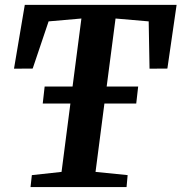

<svg xmlns="http://www.w3.org/2000/svg" viewBox="-20 -763 740 783"><path d="M109.9 -48.8 231 -62 267.1 -340.8H154.3L162.1 -410.2H275.9L312 -687.5L178.2 -675.8L113.3 -483.4L37.1 -482.9L81.1 -743.2H700.2L662.6 -483.4L589.8 -482.9L586.4 -675.8L451.2 -687.5L415 -410.2H543.5L535.6 -340.8H405.8L369.6 -62L500.5 -48.8L496.1 0H104.5Z"/></svg>

Font: Merriweather Bold
Style: Italic
Weight: 700
Italic angle: -7°
Designer: Eben Sorkin ( eben@eyebytes.com )
Foundry: Eben Sorkin ( eben@eyebytes.com )
Version: Version 1.5; ttfautohint (v0.97) -l 13 -r 13 -G 200 -x 24 -f